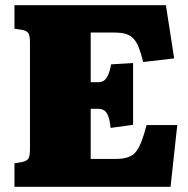

<svg xmlns="http://www.w3.org/2000/svg" viewBox="-20 -723 727 743"><path d="M36 0V-91L65 -96Q84 -100 90 -109.5Q96 -119 96 -149V-560Q96 -586 89 -595.5Q82 -605 62 -608L36 -612V-703H622L654 -497L534 -483Q526 -516 517.5 -538Q509 -560 497 -573Q485 -586 467.5 -591.5Q450 -597 422 -597H331V-405H359Q373 -405 382 -411Q391 -417 398 -432Q405 -447 410 -474L495 -479V-240L408 -228Q405 -257 399 -273Q393 -289 383.5 -295.5Q374 -302 357 -302H331V-108H428Q457 -108 476.5 -115Q496 -122 507.5 -137.5Q519 -153 528.5 -178Q538 -203 547 -239H666L640 0Z"/></svg>

Font: Literata 18pt Black
Style: Regular
Weight: 900
Designer: Latin by Veronika Burian and Jose Scaglione. Greek by Irene Vlachou. Cyrillic by Vera Evstafieva.
Foundry: TypeTogether
Version: Version 3.103;gftools[0.9.29]